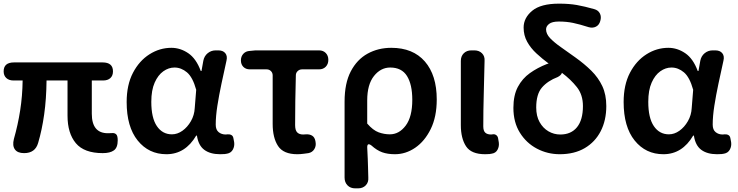

<svg xmlns="http://www.w3.org/2000/svg" viewBox="-24 -831 4044 1052"><path d="M108 8Q72 8 57.5 -12.5Q43 -33 52 -69Q74 -146 86.5 -226Q99 -306 100 -390H50Q25 -390 10.5 -403.5Q-4 -417 -4 -440Q-4 -489 53 -489H538Q595 -489 595 -440Q595 -416 580.5 -403Q566 -390 541 -390H479V-208Q479 -101 567 -101Q576 -101 583 -101.5Q590 -102 594 -102Q606 -102 613.5 -94Q621 -86 621 -62Q621 -22 600 -7Q579 8 539 8Q437 8 391.5 -46.5Q346 -101 346 -197V-390H231Q230 -289 218 -204Q206 -119 185 -48Q169 8 108 8Z M888 14Q791 14 730.5 -61Q670 -136 670 -272Q670 -366 704.5 -432Q739 -498 795 -533.5Q851 -569 915 -569Q964 -569 1007.5 -539.5Q1051 -510 1076 -442H1080L1090 -498Q1095 -524 1114 -539.5Q1133 -555 1158 -555H1172Q1198 -555 1210.5 -539.5Q1223 -524 1217 -499Q1203 -436 1189.5 -372.5Q1176 -309 1167 -251.5Q1158 -194 1158 -148Q1158 -120 1174 -107Q1190 -94 1213 -94Q1220 -94 1223 -95Q1235 -96 1244 -91Q1253 -86 1255 -73L1259 -52Q1262 -30 1252 -11.5Q1242 7 1220 11Q1216 12 1207.5 13Q1199 14 1182 14Q1128 14 1095.5 -10Q1063 -34 1055 -88H1051Q991 14 888 14ZM918 -95Q948 -95 975.5 -114.5Q1003 -134 1022 -167Q1041 -200 1043 -239L1051 -339Q1032 -408 1000.5 -434.5Q969 -461 932 -461Q900 -461 871 -440.5Q842 -420 823.5 -378.5Q805 -337 805 -273Q805 -185 835.5 -140Q866 -95 918 -95Z M1605 14Q1529 14 1499.5 -31Q1470 -76 1470 -152V-418Q1470 -432 1460.5 -441.5Q1451 -451 1437 -451H1345Q1323 -451 1309.5 -464.5Q1296 -478 1296 -500Q1296 -522 1309.5 -536.5Q1323 -551 1345 -552L1376 -555H1724Q1747 -555 1761 -540.5Q1775 -526 1775 -503Q1775 -480 1761 -465.5Q1747 -451 1724 -451H1631Q1617 -451 1607 -441.5Q1597 -432 1597 -418Q1595 -345 1594 -278Q1593 -211 1593 -146Q1593 -117 1604.5 -105.5Q1616 -94 1637 -94Q1649 -94 1653 -95Q1673 -96 1686.5 -87.5Q1700 -79 1704 -59L1705 -53Q1709 -31 1698 -13.5Q1687 4 1666 8Q1659 9 1640 11.5Q1621 14 1605 14Z M1922 201Q1896 201 1880 184.5Q1864 168 1864 142V-274Q1864 -375 1898 -440Q1932 -505 1990 -537Q2048 -569 2120 -569Q2239 -569 2304 -494Q2369 -419 2369 -286Q2369 -191 2336 -124Q2303 -57 2251 -21.5Q2199 14 2140 14Q2100 14 2070.5 3.5Q2041 -7 2011 -34Q1988 -51 1988 -24Q1990 15 1991 39.5Q1992 64 1992.5 86Q1993 108 1994 142Q1996 168 1980 184.5Q1964 201 1938 201ZM2112 -95Q2163 -95 2199 -143Q2235 -191 2235 -284Q2235 -368 2206 -414.5Q2177 -461 2114 -461Q2062 -461 2025 -414.5Q1988 -368 1988 -281V-154Q2020 -117 2050.5 -106Q2081 -95 2112 -95Z M2634 14Q2558 14 2529.5 -29.5Q2501 -73 2501 -146V-497Q2501 -523 2517 -539Q2533 -555 2559 -555H2575Q2601 -555 2617 -539Q2633 -523 2631 -497Q2629 -402 2626.5 -313Q2624 -224 2624 -139Q2624 -114 2635 -104Q2646 -94 2667 -94L2675 -95Q2686 -97 2694.5 -91Q2703 -85 2705 -74L2709 -51Q2712 -29 2702 -10.5Q2692 8 2670 11Q2666 12 2658.5 13Q2651 14 2634 14Z M3043 14Q2976 14 2918 -16.5Q2860 -47 2824.5 -104Q2789 -161 2789 -240Q2789 -309 2813.5 -355Q2838 -401 2879.5 -430.5Q2921 -460 2972 -480L2982 -483Q2947 -509 2915.5 -538Q2884 -567 2864.5 -602Q2845 -637 2845 -680Q2845 -733 2892 -772Q2939 -811 3039 -811Q3095 -811 3137 -803.5Q3179 -796 3232 -781Q3254 -775 3263 -757Q3272 -739 3265 -716Q3259 -694 3241.5 -685Q3224 -676 3202 -682Q3152 -698 3116 -705.5Q3080 -713 3038 -713Q3001 -713 2984.5 -700Q2968 -687 2968 -670Q2968 -645 2990.5 -621.5Q3013 -598 3049.5 -572.5Q3086 -547 3129 -516Q3178 -481 3216 -443.5Q3254 -406 3276 -359.5Q3298 -313 3298 -250Q3298 -172 3267.5 -112.5Q3237 -53 3180 -19.5Q3123 14 3043 14ZM3055 -432Q3051 -419 3032 -409Q2977 -388 2945.5 -351.5Q2914 -315 2914 -242Q2914 -195 2932.5 -162Q2951 -129 2981 -111.5Q3011 -94 3046 -94Q3105 -94 3137.5 -134Q3170 -174 3170 -250Q3170 -312 3136.5 -354Q3103 -396 3055 -432Z M3611 14Q3514 14 3453.5 -61Q3393 -136 3393 -272Q3393 -366 3427.5 -432Q3462 -498 3518 -533.5Q3574 -569 3638 -569Q3687 -569 3730.5 -539.5Q3774 -510 3799 -442H3803L3813 -498Q3818 -524 3837 -539.5Q3856 -555 3881 -555H3895Q3921 -555 3933.5 -539.5Q3946 -524 3940 -499Q3926 -436 3912.5 -372.5Q3899 -309 3890 -251.5Q3881 -194 3881 -148Q3881 -120 3897 -107Q3913 -94 3936 -94Q3943 -94 3946 -95Q3958 -96 3967 -91Q3976 -86 3978 -73L3982 -52Q3985 -30 3975 -11.5Q3965 7 3943 11Q3939 12 3930.5 13Q3922 14 3905 14Q3851 14 3818.5 -10Q3786 -34 3778 -88H3774Q3714 14 3611 14ZM3641 -95Q3671 -95 3698.5 -114.5Q3726 -134 3745 -167Q3764 -200 3766 -239L3774 -339Q3755 -408 3723.5 -434.5Q3692 -461 3655 -461Q3623 -461 3594 -440.5Q3565 -420 3546.5 -378.5Q3528 -337 3528 -273Q3528 -185 3558.5 -140Q3589 -95 3641 -95Z"/></svg>

Font: Chiron GoRound TC SB
Style: Regular
Weight: 500
Designer: Ryoko NISHIZUKA 西塚涼子 (kana, bopomofo & ideographs); Paul D. Hunt (Latin, Greek & Cyrillic); Sandoll Communications 산돌커뮤니
Foundry: Adobe
Version: Version 1.000;hotconv 1.1.1;makeotfexe 2.6.0